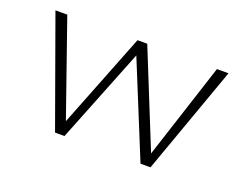

<svg xmlns="http://www.w3.org/2000/svg" viewBox="-74 -548 874 686"><g transform="rotate(20 363.0 -205.5)"><path d="M182 0 34 -411H79L212 -30H196L346 -411H383L537 -30L524 -29L648 -411H692L545 0H507L353 -377H368L218 0Z"/></g></svg>

Font: Ysabeau Office ExtraLight
Style: Regular
Weight: 250
Designer: Christian Thalmann (Catharsis Fonts)
Version: Version 2.001;gftools[0.9.30]; featfreeze: tnum,lnum,ss02